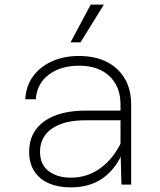

<svg xmlns="http://www.w3.org/2000/svg" viewBox="-20 -798 690 830"><path d="M505 0 501 -150V-346Q501 -424 453 -469Q405 -514 322 -514Q242 -514 190.5 -475Q139 -436 135 -369H89Q93 -428 124 -469.5Q155 -511 206 -533.5Q257 -556 321 -556Q391 -556 441.5 -530.5Q492 -505 519.5 -458Q547 -411 547 -346V0ZM285 12Q232 12 191.5 -5.5Q151 -23 128.5 -57.5Q106 -92 106 -142Q106 -226 170.5 -273Q235 -320 353 -320H513V-278H349Q256 -278 204.5 -242Q153 -206 153 -142Q153 -87 190 -58.5Q227 -30 286 -30Q359 -30 415.5 -72Q472 -114 506 -187L512 -144Q484 -72 427.5 -30Q371 12 285 12ZM285 -615 372 -778H429L328 -615Z"/></svg>

Font: Azeret Mono Thin Thin
Style: Regular
Weight: 250
Version: Version 1.002